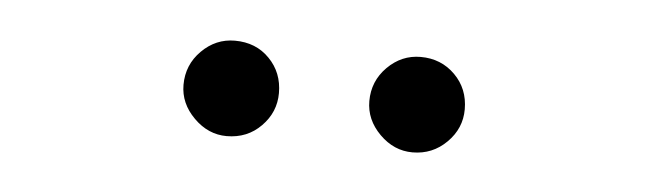

<svg xmlns="http://www.w3.org/2000/svg" viewBox="-25 -761 626 186"><g transform="rotate(5 288.5 -667.5)"><path d="M152.3 -667Q152.3 -686.5 166 -700.2Q179.7 -713.9 198.2 -713.9Q218.8 -713.9 231.9 -700.4Q245.1 -687 245.1 -667Q245.1 -648.4 231.7 -634.8Q218.3 -621.1 198.2 -621.1Q180.2 -621.1 166.3 -635Q152.3 -648.9 152.3 -667ZM333 -667Q333 -686.5 346.7 -700.2Q360.4 -713.9 378.9 -713.9Q398.9 -713.9 412.4 -700.4Q425.8 -687 425.8 -667Q425.8 -648.4 412.1 -634.8Q398.4 -621.1 378.9 -621.1Q360.8 -621.1 346.9 -635Q333 -648.9 333 -667Z"/></g></svg>

Font: Pretendard GOV Light
Style: Regular
Weight: 300
Designer: Base glyphs from Inter by Rasmus Andersson; Hangeul glyphs from Noto Sans CJK(Source Han Sans) by Jang Soo-young and Kan
Foundry: Kil Hyung-jin
Version: Version 1.309